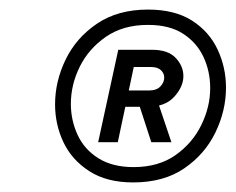

<svg xmlns="http://www.w3.org/2000/svg" viewBox="-20 -776 492 401"><path d="M258 -395Q203 -395 166.5 -418.5Q130 -442 112.5 -479Q95 -516 95 -558Q95 -606 117 -651.5Q139 -697 182.5 -726.5Q226 -756 289 -756Q345 -756 381 -733Q417 -710 434.5 -672.5Q452 -635 452 -593Q452 -545 430 -499.5Q408 -454 365 -424.5Q322 -395 258 -395ZM259 -427Q311 -427 346.5 -452Q382 -477 400.5 -515Q419 -553 419 -592Q419 -627 405 -657Q391 -687 362.5 -705.5Q334 -724 289 -724Q237 -724 201 -699Q165 -674 146.5 -636.5Q128 -599 128 -559Q128 -525 142 -494.5Q156 -464 185.5 -445.5Q215 -427 259 -427ZM289 -553H233L241 -587H291Q307 -587 315 -595.5Q323 -604 323 -614Q323 -623 316 -629.5Q309 -636 296 -636H251L258 -672H298Q331 -672 347 -655Q363 -638 363 -617Q363 -595 344 -574Q325 -553 289 -553ZM338 -479H296L269 -562L309 -565ZM226 -479H185L227 -672H267Z"/></svg>

Font: Be Vietnam Pro Variable Thin
Style: Italic
Weight: 100
Italic angle: -12°
Designer: Lam Bao, Tony Le, Vietanh Nguyen
Foundry: Yellow Type Foundry
Version: Version 1.002